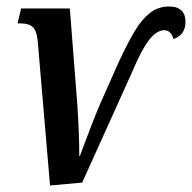

<svg xmlns="http://www.w3.org/2000/svg" viewBox="-20 -562 591 591"><path d="M96 -437Q93 -467 81 -478.5Q69 -490 43 -490H34L45 -536H195L218 -240Q224 -152 224 -82H226L233 -101Q267 -193 289 -244L346 -372Q375 -434 396 -468.5Q417 -503 442 -522.5Q467 -542 501 -542Q526 -542 538.5 -529.5Q551 -517 551 -496Q551 -454 514 -442Q506 -469 486 -469Q462 -469 438.5 -438.5Q415 -408 387 -341L233 0L134 9Z"/></svg>

Font: Noto Serif CondSemiBold
Style: Italic
Weight: 600
Width: 3
Italic angle: -12°
Designer: Monotype Design Team
Foundry: Monotype Imaging Inc.
Version: Version 1.001